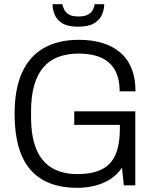

<svg xmlns="http://www.w3.org/2000/svg" viewBox="-20 -889 740 921"><path d="M351 12Q201 12 125.5 -75.5Q50 -163 50 -343Q50 -461 85.5 -540Q121 -619 190 -658.5Q259 -698 359 -698Q422 -698 472 -682.5Q522 -667 557.5 -636.5Q593 -606 611.5 -559.5Q630 -513 630 -451H554Q554 -499 540.5 -533.5Q527 -568 501 -590Q475 -612 438.5 -622Q402 -632 357 -632Q304 -632 261.5 -616.5Q219 -601 189.5 -567.5Q160 -534 144.5 -481.5Q129 -429 129 -355V-328Q129 -231 155.5 -170.5Q182 -110 231.5 -82Q281 -54 350 -54Q425 -54 470 -77.5Q515 -101 535 -149.5Q555 -198 555 -272V-290H336V-355H629V0H574L565 -85Q543 -51 509 -29.5Q475 -8 434.5 2Q394 12 351 12ZM354 -761Q306 -761 279.5 -777Q253 -793 242.5 -818.5Q232 -844 232 -869H279Q281 -858 287.5 -844Q294 -830 309.5 -820Q325 -810 356 -810Q388 -810 404 -820Q420 -830 426.5 -844Q433 -858 434 -869H480Q480 -844 469 -818.5Q458 -793 431 -777Q404 -761 354 -761Z"/></svg>

Font: Archivo SemiCondensed Light
Style: Regular
Weight: 300
Width: 4
Designer: Hector Gatti
Foundry: Omnibus-Type
Version: Version 2.001